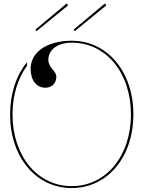

<svg xmlns="http://www.w3.org/2000/svg" viewBox="-20 -974 745 997"><path d="M163.5 -820 170 -812.5 330.5 -943.5C334 -946.5 332 -950.5 330.5 -952C329 -953.5 325.5 -955.5 322 -952.5ZM362 -820 368.5 -812.5 529 -943.5C532.5 -946.5 530.5 -950.5 529 -952C527.5 -953.5 524 -955.5 520.5 -952.5ZM352.5 -762.5C224.5 -762.5 139 -704 139 -616.5C139 -557.5 169.5 -518.5 215.5 -518.5C249.5 -518.5 272.5 -541.5 272.5 -575.5C272.5 -606.5 231 -622.5 231 -663C231 -716.5 279.5 -752.5 352.5 -752.5C530.5 -752.5 660 -596 660 -380C660 -164 531 -7.5 352.5 -7.5C174 -7.5 45 -164 45 -380C45 -480 72.5 -567 120 -632V-651C65 -583.5 32.5 -489 32.5 -380C32.5 -158 167 2.5 352.5 2.5C538 2.5 672.5 -158 672.5 -380C672.5 -602 537.5 -762.5 352.5 -762.5Z"/></svg>

Font: ZnikomitNo24
Style: Regular
Weight: 500
Designer: gluk
Foundry: gluk
Version: Version 0.55